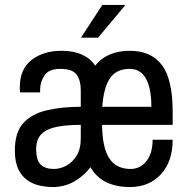

<svg xmlns="http://www.w3.org/2000/svg" viewBox="-20 -743 769 775"><path d="M193 12Q169 12 142 6.5Q115 1 92 -14.5Q69 -30 54.5 -59Q40 -88 40 -136Q40 -209 74.5 -246.5Q109 -284 169.5 -298Q230 -312 306 -312V-380Q306 -418 289.5 -441.5Q273 -465 223 -465Q177 -465 159.5 -438.5Q142 -412 142 -382V-370H61Q60 -375 60 -380Q60 -385 60 -392Q60 -464 107.5 -501Q155 -538 229 -538Q277 -538 311 -522.5Q345 -507 364 -478Q412 -538 504 -538Q590 -538 633.5 -480.5Q677 -423 677 -291V-239H392Q393 -147 421 -104Q449 -61 507 -61Q546 -61 571 -92.5Q596 -124 596 -179H677Q677 -91 629.5 -39.5Q582 12 505 12Q450 12 410 -7Q370 -26 345 -68Q317 -31 278 -9.5Q239 12 193 12ZM197 -61Q223 -61 248 -74.5Q273 -88 289.5 -115Q306 -142 306 -183V-239Q252 -239 211.5 -231.5Q171 -224 148.5 -203Q126 -182 126 -141Q126 -96 144.5 -78.5Q163 -61 197 -61ZM393 -312H591Q591 -387 569 -426Q547 -465 504 -465Q449 -465 423.5 -426.5Q398 -388 393 -312ZM307 -591 393 -723H483L484 -720L376 -591Z"/></svg>

Font: Archivo Narrow
Style: Regular
Weight: 400
Designer: Hector Gatti
Foundry: Omnibus-Type
Version: Version 3.002